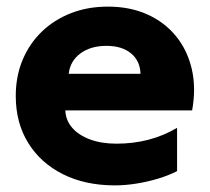

<svg xmlns="http://www.w3.org/2000/svg" viewBox="-20 -545 634 580"><path d="M327.1 15Q237.5 15 170.1 -18.8Q102.6 -52.6 65.1 -113.4Q27.6 -174.1 27.6 -255.2Q27.6 -314.4 48.2 -363.8Q68.8 -413.2 106.2 -449.3Q143.6 -485.4 194.4 -505.2Q245.1 -525 305.9 -525Q373 -525 425.4 -501.3Q477.8 -477.6 512.1 -435.2Q546.4 -392.8 559.5 -335.7Q572.6 -278.6 560.4 -211.5H177.4Q178.5 -181.5 198.2 -158.9Q217.9 -136.4 252.2 -123.7Q286.6 -111 331.9 -111Q382.4 -111 427.8 -122.7Q473.2 -134.4 514.9 -158.8V-28Q488.9 -14.8 456.9 -5.2Q424.9 4.4 391.4 9.7Q358 15 327.1 15ZM187.6 -322H404.4Q403.5 -360.6 376.1 -383.6Q348.6 -406.5 301.4 -406.5Q254 -406.5 222.9 -383.6Q191.8 -360.6 187.6 -322Z"/></svg>

Font: Geologica-Sharp
Style: Regular
Weight: 100
Designer: Sindre Bremnes, Frode Helland
Foundry: Monokrom Skriftforlag AS
Version: Version 1.010;gftools[0.9.28]